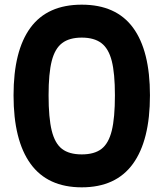

<svg xmlns="http://www.w3.org/2000/svg" viewBox="-20 -786 700 822"><path d="M38 -378Q38 -569 110.5 -667.5Q183 -766 330 -766Q477 -766 549.5 -667.5Q622 -569 622 -378Q622 -185 549 -84.5Q476 16 330 16Q184 16 111 -84.5Q38 -185 38 -378ZM472 -378Q472 -472 458.5 -525Q445 -578 414 -601.5Q383 -625 330 -625Q277 -625 246 -601.5Q215 -578 201.5 -525Q188 -472 188 -378Q188 -281 201.5 -226.5Q215 -172 245.5 -148.5Q276 -125 330 -125Q384 -125 414.5 -148.5Q445 -172 458.5 -226.5Q472 -281 472 -378Z"/></svg>

Font: Farro
Style: Bold
Weight: 700
Designer: Aceler Chua
Foundry: Grayscale Limited
Version: Version 1.101